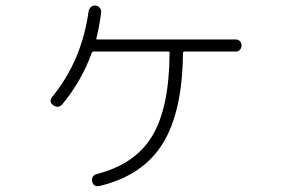

<svg xmlns="http://www.w3.org/2000/svg" viewBox="-20 -638 1040 685"><path d="M821.3 -497.1Q830.1 -497.1 835.9 -491.2Q841.8 -485.4 841.8 -476.1Q841.8 -466.8 835.9 -460.4Q830.1 -454.1 821.3 -454.1H637.7Q632.8 -454.1 632.8 -449.2Q630.9 -238.3 560.1 -125Q489.3 -11.7 335.9 25.4Q313.5 30.3 308.6 8.8Q306.6 1 311 -6.8Q315.4 -14.6 323.2 -16.6Q460.9 -50.8 522.5 -151.9Q584 -252.9 585 -450.2Q585 -454.1 581.1 -454.1H314.5Q309.6 -454.1 307.6 -450.2Q271.5 -349.6 202.1 -265.6Q188.5 -250 169.9 -262.7Q153.3 -274.4 166 -292Q271.5 -420.9 295.9 -596.7Q297.9 -606.4 304.2 -612.8Q310.5 -619.1 321.3 -618.2Q330.1 -617.2 335.9 -609.9Q341.8 -602.5 340.8 -593.8Q335.9 -550.8 324.2 -502.9Q322.3 -497.1 327.1 -497.1Z"/></svg>

Font: Rounded-L Mgen+ 1mn light
Style: Regular
Weight: 200
Designer: [Source Han Sans]
Ryoko NISHIZUKA  (kana & ideographs); Paul D. Hunt (Latin, Greek & Cyrillic); Wenlong ZHANG  (bopomofo
Version: Version 1.059.20150602